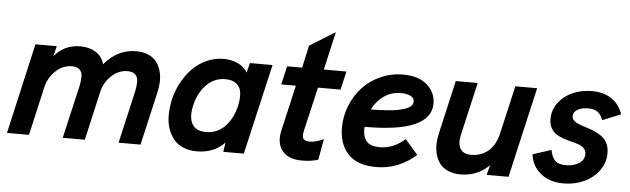

<svg xmlns="http://www.w3.org/2000/svg" viewBox="-46 -858 3387 1032"><g transform="rotate(5 1647.5 -342.0)"><path d="M15.1 0 126 -487.8H241.2L227.1 -432.1Q280.8 -498 369.1 -498Q415.5 -498 451.2 -476.3Q486.8 -454.6 497.1 -412.1Q568.4 -498 668.9 -498Q706.1 -498 733.9 -486.1Q761.7 -474.1 777.8 -453.9Q793.9 -433.6 802 -406.5Q810.1 -379.4 809.6 -349.6Q809.1 -319.8 801.8 -288.1L735.8 0H617.2L682.1 -283.2Q688.5 -313.5 688.2 -336.7Q688 -359.9 674.1 -373.5Q660.2 -387.2 631.8 -387.2Q583.5 -387.2 544.9 -350.6Q506.3 -314 495.1 -263.2L435.1 0H315.9L381.8 -285.2Q387.7 -315.4 387.7 -337.9Q387.7 -360.4 373.8 -373.8Q359.9 -387.2 332 -387.2Q282.7 -387.2 244.1 -350.6Q205.6 -314 193.8 -263.2L133.8 0Z M1039.1 9.8Q998 9.8 965.8 -4.2Q933.6 -18.1 914.1 -42.5Q894.5 -66.9 883.3 -100.3Q872.1 -133.8 872.8 -172.9Q873.5 -211.9 882.3 -254.9Q893.6 -303.7 917 -347.4Q940.4 -391.1 973.1 -424.8Q1005.9 -458.5 1049.6 -478.3Q1093.3 -498 1141.1 -498Q1183.1 -498 1217.8 -481.9Q1252.4 -465.8 1270 -435.1L1283.2 -487.8H1405.3L1293 0H1182.1L1189.9 -50.8Q1131.8 9.8 1039.1 9.8ZM1080.1 -98.1Q1141.1 -98.1 1182.9 -141.6Q1224.6 -185.1 1240.2 -254.9Q1248.5 -293.9 1245.1 -324Q1241.7 -354 1220 -372.1Q1198.2 -390.1 1160.2 -390.1Q1099.1 -390.1 1056.6 -345.9Q1014.2 -301.8 999 -232.9Q984.9 -172.4 1004.2 -135.3Q1023.4 -98.1 1080.1 -98.1Z M1606.9 9.8Q1534.2 9.8 1501 -31.2Q1467.8 -72.3 1482.9 -140.1L1540 -388.2H1460.9L1483.9 -487.8H1564.9L1591.8 -608.9L1729 -693.8L1682.1 -487.8H1804.2L1780.8 -388.2H1659.2L1604 -150.9Q1596.7 -118.2 1606 -106.7Q1615.2 -95.2 1639.2 -95.2Q1673.8 -95.2 1714.8 -115.2L1694.8 -2.9Q1659.7 9.8 1606.9 9.8Z M2285.2 -356.9Q2285.2 -199.2 1926.8 -200.2Q1926.3 -196.3 1926.3 -189Q1926.3 -143.1 1947.8 -120.6Q1969.2 -98.1 2018.1 -98.1Q2090.8 -98.1 2153.3 -153.8L2222.2 -74.2Q2127 9.8 2008.3 9.8Q1905.8 9.8 1856 -43Q1806.2 -95.7 1806.2 -186Q1806.2 -247.6 1829.1 -304.4Q1852.1 -361.3 1891.4 -404.1Q1930.7 -446.8 1987.8 -472.4Q2044.9 -498 2109.4 -498Q2193.8 -498 2239.5 -457Q2285.2 -416 2285.2 -356.9ZM2106.4 -397.9Q2054.7 -397.9 2014.9 -369.9Q1975.1 -341.8 1952.1 -295.9Q1978 -296.4 1996.6 -296.9Q2015.1 -297.4 2044.9 -299.6Q2074.7 -301.8 2095.2 -305.9Q2115.7 -310.1 2136.2 -316.7Q2156.7 -323.2 2167.5 -334Q2178.2 -344.7 2178.2 -358.9Q2178.2 -378.9 2157 -388.4Q2135.7 -397.9 2106.4 -397.9Z M2463.4 9.8Q2425.3 9.8 2396.7 -2.4Q2368.2 -14.6 2352.1 -34.9Q2335.9 -55.2 2327.9 -82.3Q2319.8 -109.4 2320.3 -138.9Q2320.8 -168.5 2328.1 -200.2L2394 -487.8H2512.2L2447.3 -205.1Q2435.5 -156.2 2451.4 -128.2Q2467.3 -100.1 2509.3 -100.1Q2564 -100.1 2602.3 -132.1Q2640.6 -164.1 2655.3 -226.1L2715.3 -487.8H2833L2721.2 0H2603L2617.2 -53.2Q2552.2 9.8 2463.4 9.8Z M3019 9.8Q2941.4 9.8 2893.6 -30.5Q2845.7 -70.8 2839.4 -131.8L2939 -164.1Q2944.8 -128.4 2962.6 -108.6Q2980.5 -88.9 3022.9 -88.9Q3064.9 -88.9 3093.5 -107.7Q3122.1 -126.5 3122.1 -157.2Q3122.1 -175.3 3110.8 -187.5Q3099.6 -199.7 3081.8 -206.1Q3064 -212.4 3042.2 -217.8Q3020.5 -223.1 2998.8 -230.5Q2977.1 -237.8 2959.2 -248.8Q2941.4 -259.8 2930.2 -280.5Q2918.9 -301.3 2918.9 -330.1Q2918.9 -378.9 2948.2 -417.7Q2977.5 -456.5 3024.9 -477.3Q3072.3 -498 3127.9 -498Q3193.4 -498 3235.6 -468.5Q3277.8 -439 3294.9 -387.2L3196.3 -347.2Q3187 -373.5 3169.2 -388.7Q3151.4 -403.8 3115.2 -403.8Q3081.1 -403.8 3058.6 -390.4Q3036.1 -377 3036.1 -355Q3036.1 -340.8 3047.4 -330.3Q3058.6 -319.8 3076.7 -313.2Q3094.7 -306.6 3116.5 -300Q3138.2 -293.5 3159.9 -283.9Q3181.6 -274.4 3199.7 -261.2Q3217.8 -248 3229 -225.6Q3240.2 -203.1 3240.2 -172.9Q3240.2 -121.1 3209.7 -78.9Q3179.2 -36.6 3128.4 -13.4Q3077.6 9.8 3019 9.8Z"/></g></svg>

Font: HK Grotesk Legacy
Style: Bold Italic
Weight: 700
Italic angle: -13°
Designer: Alfredo Marco Pradil
Foundry: Hanken Design Co.
Version: Version 2.022;PS 002.022;hotconv 1.0.88;makeotf.lib2.5.64775